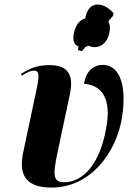

<svg xmlns="http://www.w3.org/2000/svg" viewBox="-20 -837 608 867"><path d="M350 -606 367 -626C372 -627 377 -629 381 -631C389 -626 398 -624 408 -624C433 -624 464 -641 474 -689C479 -714 476 -730 469 -741L490 -765L493 -777C449 -828 384 -836 367 -764L365 -754C343 -748 323 -729 314 -689C306 -652 317 -633 335 -627L332 -611ZM214 10C385 10 507 -144 532 -313C555 -473 509 -544 445 -544C400 -544 369 -515 359 -459C422 -454 482 -413 463 -280C437 -98 355 -14 270 -14C220 -14 218 -45 239 -145L295 -409C318 -514 274 -543 201 -543C153 -543 113 -529 75 -503L78 -495C102 -511 120 -518 133 -518C155 -518 160 -504 146 -438L85 -150C61 -39 104 10 214 10Z"/></svg>

Font: Noto Serif Display Condensed ExtraBold
Style: Italic
Weight: 800
Width: 3
Italic angle: -12°
Designer: Monotype Design Team
Foundry: Monotype Imaging Inc.
Version: Version 2.009